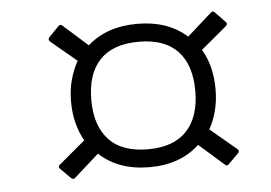

<svg xmlns="http://www.w3.org/2000/svg" viewBox="-38 -560 692 491"><g transform="rotate(-5 308.5 -314.5)"><path d="M136 -119Q131 -115 126 -120L100 -146Q95 -151 100 -156L168 -213Q156 -234 149.5 -259.5Q143 -285 143 -314Q143 -344 150 -370Q157 -396 169 -417L102 -473Q98 -479 102 -483L128 -510Q134 -515 138 -510L201 -454Q250 -498 329 -498Q407 -498 456 -454L519 -510Q524 -515 529 -510L555 -483Q560 -479 555 -473L488 -417Q501 -396 507.5 -370Q514 -344 514 -314Q514 -285 507.5 -259.5Q501 -234 489 -213L557 -156Q562 -151 557 -146L531 -120Q526 -115 522 -119L457 -176Q408 -130 329 -130Q249 -130 200 -176ZM329 -176Q395 -176 428.5 -212Q462 -248 462 -314Q462 -381 428.5 -416.5Q395 -452 329 -452Q262 -452 228.5 -416.5Q195 -381 195 -314Q195 -248 228.5 -212Q262 -176 329 -176Z"/></g></svg>

Font: Sofia Sans Light
Style: Italic
Weight: 300
Italic angle: -9°
Version: Version 4.100-B